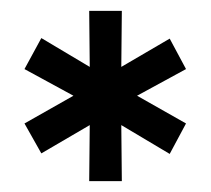

<svg xmlns="http://www.w3.org/2000/svg" viewBox="-20 -741 388 353"><path d="M204 -408H144L145 -511L56 -459L25 -514L115 -565L25 -614L56 -671L145 -618L144 -721H204L203 -618L292 -670L322 -614L232 -565L322 -514L292 -458L203 -511Z"/></svg>

Font: Sapa
Style: Regular
Weight: 400
Version: Version 1.20 June 8, 2016